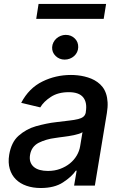

<svg xmlns="http://www.w3.org/2000/svg" viewBox="-20 -927 609 959"><path d="M25.9 -154.1Q31.2 -185.4 42.8 -209Q54.3 -232.6 72.8 -248.9Q111.2 -282.7 159.4 -296.5Q185 -303.6 210.4 -308.9Q235.8 -314.3 262.4 -317.1Q299.7 -321.7 326.2 -324.8Q352.6 -327.8 370.2 -332.2Q387.8 -336.6 397 -344.5Q406.2 -352.3 408.7 -366.5V-369Q416.2 -415.1 395.4 -440.9Q374.6 -466.6 323.5 -466.6Q270.2 -466.6 234.4 -443.2Q198.2 -419.7 181.1 -390.6L85.9 -413.4Q124.6 -487.2 192.5 -520.2Q258.5 -552.6 334.5 -552.6Q350.5 -552.6 367.7 -550.8Q384.9 -549 402.2 -544.9Q419.4 -540.8 435.9 -534.1Q452.4 -527.3 466.6 -517Q481.2 -506.7 492.2 -492.5Q503.2 -478.3 509.6 -459.3Q516 -440.3 517.4 -416.2Q518.8 -392 513.8 -362.2L453.8 0H350.1L362.9 -74.6H358.7Q338.4 -44.4 294.7 -16Q251.8 12.1 183.2 12.1Q144.5 12.1 112.6 1.1Q80.6 -9.9 59.3 -31.1Q38 -52.2 28.8 -83.3Q19.5 -114.3 25.9 -154.1ZM219.5 -73.2Q252.5 -73.2 280.4 -83.5Q308.2 -93.8 329.2 -110.8Q350.1 -127.8 363.3 -150.2Q376.4 -172.6 380.3 -196.7L392 -267Q386.4 -262.4 374.5 -258.7Q362.6 -255 349.1 -252Q335.6 -248.9 322.8 -247.2Q310 -245.4 302.6 -244.3Q287.6 -242.5 276.5 -240.9Q265.3 -239.3 256.4 -237.9Q233 -235.1 212.4 -229Q191.8 -223 173.3 -213.8Q136.7 -195 130 -152.7Q126.8 -133.2 131.9 -118.3Q137.1 -103.3 149 -93.2Q160.9 -83.1 179 -78.1Q197.1 -73.2 219.5 -73.2ZM160.9 -832.7 172.6 -907.3H509.9L497.9 -832.7ZM240.4 -691.1Q241.1 -704.2 247 -715.6Q252.8 -726.9 262.1 -735.1Q271.3 -743.3 283.4 -748Q295.5 -752.8 308.2 -752.8Q335.6 -752.8 353.7 -734.7Q371.4 -717.3 370.7 -691.1Q370.4 -677.9 364.9 -666.5Q359.4 -655.2 350 -646.8Q340.6 -638.5 328.5 -633.9Q316.4 -629.3 302.9 -629.3Q276.6 -629.3 257.8 -647.4Q239.3 -665.5 240.4 -691.1Z"/></svg>

Font: Inter P Medium
Style: Italic
Weight: 500
Italic angle: 9.39999°
Designer: Rasmus Andersson
Foundry: rsms
Version: Version 3.018;git-588b23468